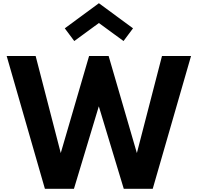

<svg xmlns="http://www.w3.org/2000/svg" viewBox="-20 -1173 1228 1193"><path d="M594.5 -1030 747.5 -918 806.5 -997 594.5 -1153 382.5 -997 441.5 -918ZM439.5 0 594 -512.5 749 0H929L1167 -825H986.5L830.5 -222L655 -825H533.5L357.5 -222L201.5 -825H21.5L259 0Z"/></svg>

Font: Spartan
Style: Bold
Weight: 700
Designer: Matt Bailey, Mirko Velimirovic
Foundry: Matt Bailey
Version: Version 1.003